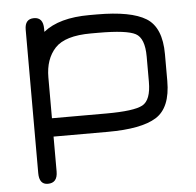

<svg xmlns="http://www.w3.org/2000/svg" viewBox="-48 -506 750 733"><g transform="rotate(-5 327.0 -139.5)"><path d="M524.4 -273.4Q524.4 -343.8 490.7 -361.8Q457 -379.9 348.6 -379.9H320.3Q220.7 -379.9 182.1 -338.4Q143.6 -296.9 143.6 -226.6V-70.3H351.6Q458 -70.3 491.2 -88.4Q524.4 -106.4 524.4 -176.8ZM594.7 -173.8Q594.7 -71.3 537.6 -35.6Q480.5 0 351.6 0H143.6V133.8Q143.6 177.7 106.4 177.7Q73.2 177.7 73.2 133.8V-416Q73.2 -457 108.4 -457Q143.6 -457 143.6 -413.1V-401.4Q204.1 -450.2 320.3 -450.2H348.6Q479.5 -450.2 537.1 -414.6Q594.7 -378.9 594.7 -276.4Z"/></g></svg>

Font: Jura
Style: DemiBold
Weight: 600
Version: Version 2.5